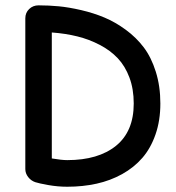

<svg xmlns="http://www.w3.org/2000/svg" viewBox="-20 -690 663 722"><path d="M232.9 12.2Q197.3 12.2 161.6 5.9Q126 -0.5 112.8 -4.9Q96.7 -10.3 85.9 -24.2Q75.2 -38.1 75.2 -54.2V-621.1Q75.2 -642.1 89.6 -656Q104 -669.9 125 -669.9Q163.1 -669.9 201.2 -666.3Q239.3 -662.6 285.6 -651.9Q332 -641.1 372.8 -624Q413.6 -606.9 452.9 -578.1Q492.2 -549.3 520.5 -512Q548.8 -474.6 565.9 -420.2Q583 -365.7 583 -300.8Q583 -236.8 564.9 -184.8Q546.9 -132.8 515.4 -96.4Q483.9 -60.1 439.5 -35.4Q395 -10.7 343.3 0.7Q291.5 12.2 232.9 12.2ZM232.9 -87.9Q349.6 -87.9 416.3 -141.8Q482.9 -195.8 482.9 -300.8Q482.9 -355 466.8 -398.2Q450.7 -441.4 422.9 -470.9Q395 -500.5 355.2 -521.2Q315.4 -542 271.2 -553Q227.1 -564 174.8 -567.9V-94.2Q211.9 -87.9 232.9 -87.9Z"/></svg>

Font: Comic Neue
Style: Bold
Weight: 700
Designer: Craig Rozynski
Foundry: Craig Rozynski
Version: Version 2.003;hotconv 1.0.109;makeotfexe 2.5.65596